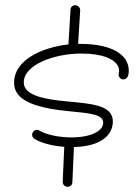

<svg xmlns="http://www.w3.org/2000/svg" viewBox="-20 -712 537 735"><path d="M473 -441C473 -506 402 -544 289 -544H279L287 -673C287 -683 279 -692 268 -692C258 -692 250 -685 250 -675L242 -542C137 -530 34 -481 34 -396C34 -351 64 -304 237 -287C330 -278 375 -274 375 -242C375 -211 329 -186 254 -186C174 -186 132 -211 131 -212C128 -214 125 -215 122 -215C112 -215 103 -207 103 -196C103 -190 106 -184 111 -181C113 -179 152 -155 226 -150L220 -16C220 -5 228 3 239 3C249 3 257 -4 257 -14L263 -149C375 -152 412 -201 412 -247C412 -311 327 -315 235 -324C160 -331 71 -344 71 -396C71 -466 191 -507 291 -507C378 -507 412 -484 425 -469C432 -461 436 -451 436 -440C436 -436 434 -431 434 -426C434 -417 442 -408 452 -408C470 -408 473 -428 473 -441Z"/></svg>

Font: Sacramento
Style: Regular
Weight: 400
Designer: Astigmatic (AOETI)
Foundry: Astigmatic (AOETI)
Version: Version 1.000